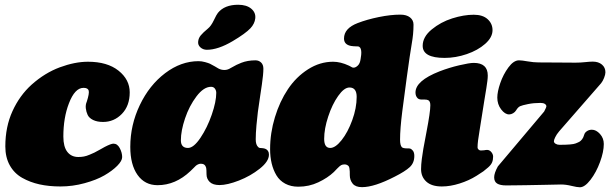

<svg xmlns="http://www.w3.org/2000/svg" viewBox="-20 -772 2570 808"><path d="M350.1 -512.2Q431.6 -512.2 478.8 -474.6Q525.9 -437 525.9 -383.3Q525.9 -326.7 492.9 -292.7Q460 -258.8 413.6 -258.8Q388.7 -258.8 371.8 -267.1Q355 -275.4 348.9 -288.3Q342.8 -301.3 341.1 -316.2Q339.4 -331.1 345.2 -344.2Q356.4 -378.9 353.3 -390.6Q350.1 -402.3 331.5 -402.3Q294.9 -402.3 270 -336.9Q246.6 -276.4 246.6 -197.3Q246.6 -154.3 263.4 -132.8Q280.3 -111.3 309.6 -111.3Q321.8 -111.3 332.8 -113.3Q343.8 -115.2 357.9 -121.3Q372.1 -127.4 377.4 -129.9Q382.8 -132.3 400.9 -142.6Q418.9 -152.8 420.9 -153.8Q447.3 -167.5 457.5 -167.5Q474.1 -167.5 484.1 -148.4Q494.1 -129.4 494.1 -110.8Q494.1 -95.2 473.4 -74.2Q452.6 -53.2 419.2 -33.9Q385.7 -14.6 335.7 -1Q285.6 12.7 234.4 12.7Q186 12.7 146.2 3.9Q106.4 -4.9 73.2 -23.7Q40 -42.5 21.2 -76.2Q2.4 -109.9 2.4 -155.8Q2.4 -238.3 32.5 -304.2Q62.5 -370.1 112.8 -415.5Q168.5 -465.3 231.9 -488.8Q295.4 -512.2 350.1 -512.2Z M959.5 -599.1Q897.9 -562.5 850.6 -562.5Q834.5 -562.5 823.2 -572.8Q812 -583 814 -597.7Q815.4 -611.8 825 -623.3Q834.5 -634.8 854 -650.9Q868.2 -662.1 879.9 -686.8Q891.6 -711.4 897 -717.8Q924.8 -752 982.4 -752Q1017.6 -752 1037.4 -735.4Q1057.1 -718.8 1054.2 -694.3Q1051.8 -672.4 1034.2 -653.3Q1013.2 -630.9 959.5 -599.1ZM1111.8 -121.1Q1111.8 -92.8 1073 -62Q1034.2 -31.2 985.4 -12.2Q936.5 6.8 903.8 6.8Q876 6.8 862.5 -6.3Q849.1 -19.5 849.1 -38.6Q849.1 -57.1 847.7 -65.4Q843.3 -83 825.7 -83Q818.8 -83 813 -80.1Q807.1 -77.1 803.7 -74Q800.3 -70.8 793.2 -63.5Q786.1 -56.2 781.2 -51.8Q718.8 7.3 643.1 7.3Q589.4 7.3 558.8 -35.9Q528.3 -79.1 528.3 -153.8Q528.3 -246.1 568.4 -329.8Q608.4 -413.6 675 -464.1Q741.7 -514.6 815.4 -514.6Q828.6 -514.6 842.8 -510.7Q856.9 -506.8 863.3 -503.9Q869.6 -501 884 -492.7Q898.4 -484.4 898.9 -483.9Q910.6 -477.5 924.3 -477.5Q938 -477.5 950.2 -485.4Q978 -501.5 995.6 -507.8Q1022 -518.1 1055.2 -518.1Q1069.3 -518.1 1078.9 -508.8Q1088.4 -499.5 1088.4 -482.9Q1088.4 -459.5 1082 -416Q1081.5 -412.1 1074.7 -366.7Q1067.9 -321.3 1065.2 -301Q1062.5 -280.8 1059.3 -245.4Q1056.2 -210 1056.2 -185.5Q1056.2 -162.6 1066.4 -153.3Q1069.8 -149.9 1073 -149.4Q1076.2 -148.9 1082 -148.7Q1087.9 -148.4 1094.7 -146.5Q1101.1 -144.5 1105.5 -139.6Q1108.9 -135.7 1110.8 -129.9Q1111.8 -125 1111.8 -121.1ZM868.2 -406.7Q837.4 -406.7 806.9 -366.5Q776.4 -326.2 758.8 -273.9Q741.2 -221.7 741.2 -181.6Q741.2 -149.4 771 -149.4Q794.9 -149.4 823.5 -191.9Q852.1 -234.4 871.1 -289.3Q890.1 -344.2 890.1 -381.3Q890.1 -391.1 884.5 -398.9Q878.9 -406.7 868.2 -406.7Z M1116.7 -144.5Q1116.7 -212.4 1137 -278.8Q1157.2 -345.2 1191.7 -396.7Q1226.1 -448.2 1276.1 -480.2Q1326.2 -512.2 1381.8 -512.2Q1413.1 -512.2 1448.7 -495.6Q1451.2 -494.6 1455.1 -492.2Q1459 -489.7 1461.9 -488.5Q1464.8 -487.3 1468.3 -487.3Q1476.6 -487.3 1485.8 -496.1Q1495.1 -504.9 1497.6 -523.9L1500 -541Q1502 -561 1496.1 -570.8Q1492.2 -576.2 1486.3 -576.7Q1484.4 -576.7 1479 -576.9Q1473.6 -577.1 1468 -577.4Q1462.4 -577.6 1457.5 -578.6Q1427.7 -584 1427.7 -609.9Q1427.7 -652.8 1484.9 -674.8Q1523.9 -689.9 1574 -700.2Q1624 -710.4 1664.6 -710.4Q1690.9 -710.4 1705.6 -698.7Q1720.2 -687 1720.2 -668.5Q1720.2 -647.9 1718.3 -627.9Q1716.3 -607.9 1713.1 -590.1Q1710 -572.3 1703.9 -531.7Q1697.8 -491.2 1691.9 -446.8L1672.9 -303.2Q1663.6 -229.5 1663.6 -184.1Q1663.6 -160.2 1671.4 -152.3Q1676.8 -147.5 1693.4 -147.5H1699.2Q1703.1 -147.5 1704.6 -147Q1710.9 -146 1717.3 -138.2Q1723.6 -130.4 1723.6 -115.7Q1723.6 -86.4 1704.3 -68.6Q1685.1 -50.8 1641.6 -28.8Q1555.7 15.6 1503.4 15.6Q1476.1 15.6 1464.1 0.7Q1452.1 -14.2 1452.1 -34.7Q1452.1 -45.4 1451.9 -50.3Q1451.7 -55.2 1450.7 -62.3Q1449.7 -69.3 1447.5 -72.3Q1445.3 -75.2 1440.9 -77.6Q1436.5 -80.1 1430.2 -80.1Q1421.4 -80.1 1415.5 -76.9Q1409.7 -73.7 1398.9 -62.5Q1388.2 -51.3 1384.8 -47.9Q1358.9 -23.4 1319.8 -4.9Q1280.8 13.7 1235.4 13.7Q1204.1 13.7 1180.4 1Q1156.7 -11.7 1143.3 -34.2Q1129.9 -56.6 1123.3 -84.2Q1116.7 -111.8 1116.7 -144.5ZM1369.6 -149.4Q1391.6 -149.4 1417.7 -182.4Q1443.8 -215.3 1462.4 -266.4Q1481 -317.4 1481 -364.3Q1481 -403.8 1450.7 -403.8Q1428.2 -403.8 1403.1 -368.2Q1377.9 -332.5 1361.1 -281.2Q1344.2 -230 1344.2 -187.5Q1344.2 -149.4 1369.6 -149.4Z M1758.8 -579.1Q1758.8 -616.7 1796.6 -647.9Q1834.5 -679.2 1883.1 -694.6Q1931.6 -710 1973.6 -710Q2011.7 -710 2032.2 -691.2Q2052.7 -672.4 2052.7 -645Q2052.7 -614.7 2021.7 -587.4Q1990.7 -560.1 1944.1 -544.2Q1897.5 -528.3 1851.1 -528.3Q1758.8 -528.3 1758.8 -579.1ZM1774.9 -217.3Q1791 -300.8 1791 -329.1Q1791 -345.2 1782.7 -350.1Q1777.3 -353 1768.1 -353H1755.4Q1749.5 -353 1744.6 -354.5Q1740.2 -356 1737.3 -358.9Q1728.5 -367.7 1728.5 -382.8Q1728.5 -432.1 1829.6 -471.7Q1870.1 -487.3 1912.8 -497.3Q1955.6 -507.3 1973.6 -507.3Q2032.7 -507.3 2032.7 -454.1Q2032.7 -444.3 2031 -430.9Q2029.3 -417.5 2026.9 -402.1Q2024.4 -386.7 2018.3 -349.6Q2012.2 -312.5 2006.3 -273.9Q2003.9 -257.8 1999 -228Q1994.1 -198.2 1991.9 -181.4Q1989.7 -164.6 1989.7 -151.4Q1989.7 -146.5 1993.9 -142.6Q1998 -138.7 2003.4 -138.7Q2009.8 -138.7 2017.6 -139.6Q2023.4 -141.1 2030.3 -141.1Q2040 -141.1 2047.6 -132.1Q2055.2 -123 2055.2 -112.8Q2055.2 -99.1 2050.8 -88.6Q2046.4 -78.1 2034.2 -67.4Q2022 -56.6 2014.2 -51Q2006.3 -45.4 1985.4 -32.2Q1953.6 -12.2 1914.3 0.2Q1875 12.7 1839.4 12.7Q1796.4 12.7 1774.2 -7.6Q1752 -27.8 1752 -60.1Q1752 -78.6 1755.1 -102.8Q1758.3 -127 1761.5 -145.5Q1764.6 -164.1 1774.9 -217.3Z M2195.3 7.3Q2185.1 7.3 2156.2 7.8Q2127.4 8.3 2110.4 8.3Q2085 8.3 2072.3 0.5Q2059.6 -7.3 2059.6 -25.9Q2059.6 -43.5 2075.2 -71.8L2270 -302.7Q2279.3 -320.3 2279.3 -324.7Q2279.3 -330.6 2272.9 -334.7Q2266.6 -338.9 2254.4 -338.9Q2226.1 -338.9 2202.1 -334Q2177.7 -329.1 2168.7 -325Q2159.7 -320.8 2151.9 -307.6Q2147.5 -300.3 2139.2 -295.4Q2130.9 -290.5 2122.6 -290.5Q2105 -290.5 2088.9 -311.8Q2072.8 -333 2072.8 -361.3Q2072.8 -385.7 2085.2 -422.1Q2097.7 -458.5 2119.6 -488.3Q2141.6 -518.1 2164.1 -518.1Q2175.8 -518.1 2200.7 -513.7Q2225.6 -509.3 2246.6 -509.3Q2270.5 -509.3 2331.8 -508.8Q2393.1 -508.3 2401.9 -508.3Q2422.4 -508.3 2442.4 -510.5Q2462.4 -512.7 2474.6 -512.7Q2498.5 -512.7 2513.2 -500.2Q2527.8 -487.8 2527.8 -467.8Q2527.8 -458.5 2522.2 -444.3Q2516.6 -430.2 2509.8 -421.9L2333 -219.2Q2322.3 -206.5 2316.7 -194.8Q2311 -183.1 2311 -177.7Q2311 -171.4 2318.1 -167Q2325.2 -162.6 2334.5 -162.6Q2388.7 -162.6 2402.8 -168.5Q2415 -173.3 2419.7 -176.3Q2424.3 -179.2 2429.7 -186Q2435.1 -192.9 2438.5 -205.1Q2440.9 -213.9 2450 -220Q2459 -226.1 2470.7 -226.1Q2488.8 -226.1 2504.9 -208.3Q2521 -190.4 2521 -166Q2521 -133.3 2505.1 -90.1Q2489.3 -46.9 2465.1 -15.4Q2440.9 16.1 2420.4 16.1Q2408.7 16.1 2385.3 10.3Q2361.8 4.4 2340.8 4.4Q2322.3 4.4 2269.8 5.9Q2217.3 7.3 2195.3 7.3Z"/></svg>

Font: Cooper* Black
Style: Italic
Weight: 900
Italic angle: -7°
Designer: Owen Earl
Foundry: indestructible type*
Version: Version 0.001